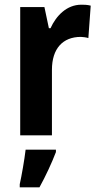

<svg xmlns="http://www.w3.org/2000/svg" viewBox="-20 -669 424 817"><path d="M326 -649C264 -649 219 -602 195 -549H188L169 -639H66V-93H201V-372C201 -462 247 -512 324 -512C330 -512 348 -510 356 -507L366 -645C351 -649 336 -649 326 -649ZM218 -22V-32H89C84 11 72 79 64 115V128H148C175 79 200 25 218 -22Z"/></svg>

Font: Noto Sans Kannada UI Condensed
Style: Bold
Weight: 700
Width: 3
Designer: Jelle Bosma - Monotype Design Team
Foundry: Monotype Imaging Inc.
Version: Version 2.005